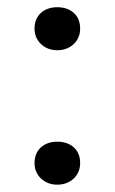

<svg xmlns="http://www.w3.org/2000/svg" viewBox="-20 -500 318 532"><path d="M75.7 -420.4Q75.7 -448.2 93.3 -464.1Q110.8 -480 138.7 -480Q167 -480 184.6 -464.1Q202.1 -448.2 202.1 -420.4Q202.1 -407.7 197.5 -397Q192.9 -386.2 184.6 -378.2Q176.3 -370.1 164.6 -365.5Q152.8 -360.8 138.7 -360.8Q124.5 -360.8 113 -365.5Q101.6 -370.1 93.3 -378.2Q85 -386.2 80.3 -397Q75.7 -407.7 75.7 -420.4ZM75.7 -47.9Q75.7 -75.7 93.3 -91.6Q110.8 -107.4 138.7 -107.4Q167 -107.4 184.6 -91.6Q202.1 -75.7 202.1 -47.9Q202.1 -35.2 197.5 -24.4Q192.9 -13.7 184.6 -5.6Q176.3 2.4 164.6 7.1Q152.8 11.7 138.7 11.7Q124.5 11.7 113 7.1Q101.6 2.4 93.3 -5.6Q85 -13.7 80.3 -24.4Q75.7 -35.2 75.7 -47.9Z"/></svg>

Font: PT Astra Sans
Style: Regular
Weight: 400
Designer: A.Korolkova, I. Chaeva
Foundry: ParaType Ltd
Version: Version 1.001; ttfautohint (v1.6)